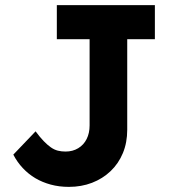

<svg xmlns="http://www.w3.org/2000/svg" viewBox="-20 -720 669 750"><path d="M32 -116 119 -207Q136 -184 150.5 -169Q165 -154 178.5 -144.5Q192 -135 206 -131.5Q220 -128 236 -128Q264 -128 285.5 -141Q307 -154 318.5 -177Q330 -200 330 -230V-567H202V-700H585V-567H477V-213Q477 -163 460 -122Q443 -81 412 -51.5Q381 -22 339.5 -6Q298 10 249 10Q211 10 178 1Q145 -8 118 -24Q91 -40 69 -63.5Q47 -87 32 -116Z"/></svg>

Font: Our Lexend SemiBold
Style: Regular
Weight: 600
Designer: Bonnie Shaver-Troup, Thomas Jockin
Foundry: Lexend
Version: Version 1.007